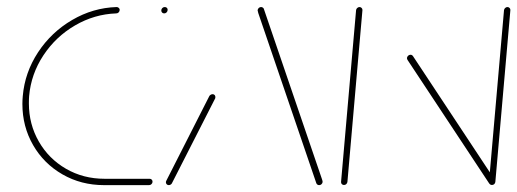

<svg xmlns="http://www.w3.org/2000/svg" viewBox="-20 -539 1506 559"><path d="M45.2 -236.3Q45.2 -247.8 46.3 -259.3Q52.2 -328.1 90.9 -386.9Q129.6 -445.6 190.2 -480.9Q250.7 -516.3 319.6 -518.5Q323 -518.5 325.7 -516.1Q328.5 -513.7 328.5 -510.4Q328.5 -506.3 325.6 -503.1Q322.6 -500 318.5 -500Q254.8 -497.8 198.5 -465Q142.2 -432.2 106.3 -377.8Q70.4 -323.3 64.8 -259.3Q64.1 -252.2 64.1 -238.1Q64.1 -177.4 93 -127Q121.9 -76.7 172.2 -47.6Q222.6 -18.5 284.4 -18.5H415.6Q419.3 -18.5 421.7 -16.1Q424.1 -13.7 424.1 -10Q424.1 -5.9 421.1 -3Q418.1 0 414.1 0H283Q216.3 0 161.9 -31.3Q107.4 -62.6 76.3 -116.7Q45.2 -170.7 45.2 -236.3ZM449.6 -508.5Q449.6 -512.6 452.6 -515.6Q455.6 -518.5 459.6 -518.5Q463.3 -518.5 465.7 -516.3Q468.1 -514.1 468.1 -510.4Q468.1 -506.3 465.2 -503.1Q462.2 -500 458.1 -500Q454.4 -500 452 -502.4Q449.6 -504.8 449.6 -508.5Z M471.5 0Q467.8 0 465.4 -2.4Q463 -4.8 463 -8.5Q463 -10.4 464.1 -12.6L589.6 -259.6Q591.1 -261.9 593.7 -263.3Q596.3 -264.8 598.9 -264.8Q603 -264.8 605.2 -262Q607.4 -259.3 607 -255.6Q607 -253.3 606.3 -252.2L480.4 -5.2Q479.3 -3 476.7 -1.5Q474.1 0 471.5 0ZM919.3 -9.3Q918.9 -5.6 916.1 -2.8Q913.3 0 909.3 0Q903.7 0 901.1 -5.2L731.9 -501.1Q730 -508.1 730 -509.3Q730.7 -513.3 733.5 -515.9Q736.3 -518.5 740 -518.5Q742.6 -518.5 745 -517Q747.4 -515.6 748.1 -513.3L917.4 -17.4Q919.3 -11.9 919.3 -9.3Z M981.5 -0.4Q977.8 -0.4 975.2 -3Q972.6 -5.6 973 -9.6L1016.7 -509.3Q1017 -513 1020 -515.7Q1023 -518.5 1026.7 -518.5Q1030.4 -518.5 1033 -515.7Q1035.6 -513 1035.2 -509.3L991.5 -9.6Q991.1 -5.9 988.3 -3.1Q985.6 -0.4 981.5 -0.4ZM1164.8 -370.4Q1165.6 -374.4 1168.5 -377Q1171.5 -379.6 1175.2 -379.6Q1179.3 -379.6 1182.2 -375.9L1420.7 -15.2L1404.8 -4.1L1166.3 -364.8Q1164.8 -367.8 1164.8 -370.4ZM1412.2 -0.4Q1408.5 -0.4 1405.9 -3Q1403.3 -5.6 1403.7 -9.6L1447.4 -509.3Q1447.8 -513 1450.7 -515.7Q1453.7 -518.5 1457.4 -518.5Q1461.1 -518.5 1463.7 -515.7Q1466.3 -513 1465.9 -509.3L1422.2 -9.6Q1421.9 -5.9 1419.1 -3.1Q1416.3 -0.4 1412.2 -0.4Z"/></svg>

Font: 26F Galaxy Sans Hairline
Style: Italic
Weight: 50
Italic angle: -5°
Designer: C₂₉H₂₅N₃O₅
Version: Version 1.200